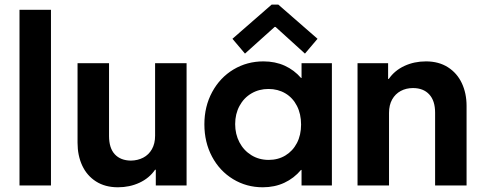

<svg xmlns="http://www.w3.org/2000/svg" viewBox="-20 -794 2067 822"><path d="M63.5 -752H198.2V0H63.5Z M312 -182.6V-523.4H446.8V-211.9Q446.8 -160.2 471.4 -133.5Q496.1 -106.9 540.5 -106.4Q569.8 -106.9 593.3 -119.1Q616.7 -131.3 630.4 -155.3Q644 -179.2 644 -212.9V-523.4H778.8V0H647V-67.4H644Q619.1 -31.2 577.1 -11.7Q535.2 7.8 484.9 7.8Q430.2 7.8 391.1 -17.1Q352.1 -42 332 -85.2Q312 -128.4 312 -182.6Z M1271 -66.4H1268.6Q1238.8 -30.8 1197.3 -11.5Q1155.8 7.8 1105 7.8Q1035.2 7.8 977.8 -27.1Q920.4 -62 887.7 -123.5Q855 -185.1 855 -261.7Q855 -338.4 888.4 -400.1Q921.9 -461.9 979.7 -496.6Q1037.6 -531.2 1107.9 -531.2Q1158.2 -531.2 1199 -512.7Q1239.7 -494.1 1269 -460H1271V-523.4H1400.9V0H1271ZM1269 -260.7Q1269 -306.2 1251.2 -340.8Q1233.4 -375.5 1201.7 -394.3Q1169.9 -413.1 1129.4 -413.1Q1088.9 -413.1 1056.4 -394Q1023.9 -375 1005.4 -340.6Q986.8 -306.2 986.8 -262.7Q986.8 -219.7 1005.1 -184.8Q1023.4 -149.9 1056.2 -129.6Q1088.9 -109.4 1130.4 -109.4Q1170.4 -109.4 1201.9 -128.4Q1233.4 -147.5 1251.2 -181.6Q1269 -215.8 1269 -260.7ZM975.1 -627.9 1143.1 -774.4H1171.4L1339.4 -627.9L1285.6 -564.5L1159.7 -678.7H1155.8L1028.8 -564.5Z M1510.7 -523.4H1641.6V-456.1H1644.5Q1669.4 -492.2 1711.4 -511.7Q1753.4 -531.2 1803.7 -531.2Q1858.4 -531.2 1897.7 -506.1Q1937 -481 1957.3 -437.7Q1977.5 -394.5 1977.5 -340.8V0H1842.8V-311.5Q1842.8 -362.8 1817.6 -389.9Q1792.5 -417 1748 -417Q1718.8 -417 1695.6 -404.5Q1672.4 -392.1 1658.9 -368.2Q1645.5 -344.2 1645.5 -310.5V0H1510.7Z"/></svg>

Font: Reddit Sans Chocolate
Style: Bold
Weight: 700
Designer: Stephen Hutchings
Foundry: Reddit
Version: Version 1.011